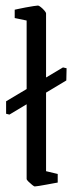

<svg xmlns="http://www.w3.org/2000/svg" viewBox="-20 -663 263 692"><path d="M105 9Q103 9 96 3.5Q89 -2 82.5 -8.5Q76 -15 76 -18V-589L33 -598V-628Q33 -628 44.5 -630.5Q56 -633 71.5 -636Q87 -639 100.5 -641Q114 -643 117 -643Q120 -643 127 -637.5Q134 -632 140 -625Q146 -618 146 -615V-46L188 -36V-5Q188 -5 176.5 -3Q165 -1 149.5 2Q134 5 121 7Q108 9 105 9ZM220 -417 219 -373 14 -250 2 -253V-298L207 -420Z"/></svg>

Font: Grenze Gotisch Light
Style: Regular
Weight: 300
Designer: Renata Polastri
Foundry: Omnibus-Type
Version: Version 1.001